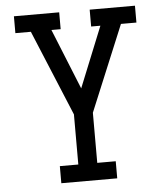

<svg xmlns="http://www.w3.org/2000/svg" viewBox="-53 -781 705 828"><g transform="rotate(-5 300.0 -367.5)"><path d="M179 0V-74H259V-291L105 -662H38V-735H234V-662H194L300 -400L406 -662H366V-735H562V-662H495L341 -291V-74H421V0Z"/></g></svg>

Font: Iosevka Plex Etoile
Style: Regular
Weight: 400
Designer: Belleve Invis
Foundry: Belleve Invis
Version: Version 25.1.1; ttfautohint (v1.8.4)